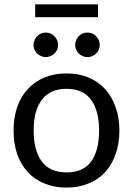

<svg xmlns="http://www.w3.org/2000/svg" viewBox="-20 -850 607 877"><path d="M284.2 -514.6Q339.8 -514.6 383.8 -496.1Q428.7 -477.5 460 -443.4Q491.2 -409.2 507.8 -361.3Q525.4 -313.5 525.4 -253.9Q525.4 -193.4 507.8 -145.5Q491.2 -97.7 460 -63.5Q428.7 -29.3 383.8 -11.7Q339.8 6.8 284.2 6.8Q227.5 6.8 183.6 -11.7Q138.7 -29.3 107.4 -63.5Q75.2 -97.7 58.6 -145.5Q42 -193.4 42 -253.9Q42 -313.5 58.6 -361.3Q75.2 -409.2 107.4 -443.4Q138.7 -477.5 183.6 -496.1Q227.5 -514.6 284.2 -514.6ZM284.2 -62.5Q359.4 -62.5 396.5 -112.3Q432.6 -163.1 432.6 -252.9Q432.6 -343.8 396.5 -393.6Q359.4 -444.3 284.2 -444.3Q246.1 -444.3 217.8 -431.6Q189.5 -418.9 170.9 -393.6Q152.3 -369.1 142.6 -334Q133.8 -297.9 133.8 -252.9Q133.8 -163.1 170.9 -112.3Q208 -62.5 284.2 -62.5ZM245.1 -644.5Q245.1 -632.8 241.2 -623Q236.3 -613.3 228.5 -605.5Q220.7 -597.7 210 -593.8Q200.2 -588.9 188.5 -588.9Q177.7 -588.9 168 -593.8Q157.2 -597.7 149.4 -605.5Q141.6 -613.3 137.7 -623Q132.8 -632.8 132.8 -644.5Q132.8 -656.2 137.7 -666Q141.6 -676.8 149.4 -684.6Q157.2 -692.4 168 -697.3Q177.7 -701.2 188.5 -701.2Q200.2 -701.2 210 -697.3Q220.7 -692.4 228.5 -684.6Q236.3 -676.8 241.2 -666Q245.1 -656.2 245.1 -644.5ZM435.5 -644.5Q435.5 -632.8 431.6 -623Q426.8 -613.3 418.9 -605.5Q411.1 -597.7 401.4 -593.8Q390.6 -588.9 379.9 -588.9Q368.2 -588.9 357.4 -593.8Q347.7 -597.7 339.8 -605.5Q332 -613.3 328.1 -623Q323.2 -632.8 323.2 -644.5Q323.2 -656.2 328.1 -666Q332 -676.8 339.8 -684.6Q347.7 -692.4 357.4 -697.3Q368.2 -701.2 379.9 -701.2Q390.6 -701.2 401.4 -697.3Q411.1 -692.4 418.9 -684.6Q426.8 -676.8 431.6 -666Q435.5 -656.2 435.5 -644.5ZM140.6 -830.1Q212.9 -830.1 427.7 -830.1Q427.7 -815.4 427.7 -771.5Q356.4 -771.5 140.6 -771.5Q140.6 -786.1 140.6 -830.1Z"/></svg>

Font: Lato
Style: Regular
Weight: 400
Designer: Lukasz Dziedzic with Adam Twardoch and Botio Nikoltchev
Version: Version 2.015; 2015-08-06; http://www.latofonts.com/